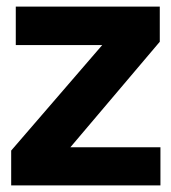

<svg xmlns="http://www.w3.org/2000/svg" viewBox="-20 -564 521 584"><path d="M14 -106 291 -427H28V-544H466V-437L194 -116H468V0H14Z"/></svg>

Font: Eudoxus Sans
Style: Bold
Weight: 700
Designer: Stijn de Vries
Foundry: tokotype
Version: Version 2.005